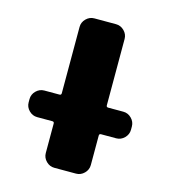

<svg xmlns="http://www.w3.org/2000/svg" viewBox="-109 -818 804 906"><g transform="rotate(15 293.0 -365.0)"><path d="M486 -340Q509 -340 526 -323Q543 -306 543 -283V-267Q543 -244 526 -227Q509 -210 486 -210H412Q403 -210 403 -201V-57Q403 -34 386 -17Q369 0 346 0H240Q217 0 200 -17Q183 -34 183 -57V-201Q183 -210 174 -210H100Q77 -210 60 -227Q43 -244 43 -267V-283Q43 -306 60 -323Q77 -340 100 -340H174Q183 -340 183 -349V-673Q183 -696 200 -713Q217 -730 240 -730H346Q369 -730 386 -713Q403 -696 403 -673V-349Q403 -340 412 -340Z"/></g></svg>

Font: Rounded Mplus 1c Black
Style: Regular
Weight: 900
Version: Version 1.059.20150529